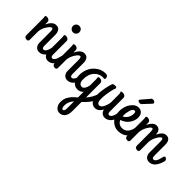

<svg xmlns="http://www.w3.org/2000/svg" viewBox="-15 -1382 2572 2572"><g transform="rotate(45 1270.5 -96.0)"><path d="M35 -16V-333Q35 -344 33 -353.5Q31 -363 31 -365Q31 -382 57 -382Q81 -382 96 -369.5Q111 -357 111 -338V-293Q159 -392 223 -392Q269 -392 287.5 -362.5Q306 -333 306 -291V-84Q306 -38 332 -38Q377 -38 399 -146Q405 -176 423 -176Q435 -176 446.5 -162.5Q458 -149 458 -135Q458 -132 457 -128Q450 -100 439.5 -75.5Q429 -51 412 -26Q395 -1 370 13.5Q345 28 314 28Q276 28 253 1Q230 -26 230 -66V-269Q230 -326 209 -326Q185 -326 150.5 -271.5Q116 -217 111 -161V-15Q111 -1 110.5 5.5Q110 12 103 20Q96 28 83 28Q35 28 35 -16Z M449 -481Q424 -481 406.5 -499Q389 -517 389 -542Q389 -568 406.5 -585.5Q424 -603 449 -603Q475 -603 492.5 -585.5Q510 -568 510 -542Q510 -517 492.5 -499Q475 -481 449 -481ZM472 -338V-84Q472 -38 498 -38Q543 -38 565 -146Q572 -184 597 -174Q618 -166 623 -142Q625 -135 623 -128Q580 28 480 28Q442 28 419 1Q396 -26 396 -66V-333Q396 -344 394 -353.5Q392 -363 392 -365Q392 -382 418 -382Q442 -382 457 -369.5Q472 -357 472 -338Z M569 -16V-333Q569 -344 567 -353.5Q565 -363 565 -365Q565 -382 591 -382Q615 -382 630 -369.5Q645 -357 645 -338V-293Q693 -392 757 -392Q803 -392 821.5 -362.5Q840 -333 840 -291V-84Q840 -38 866 -38Q911 -38 933 -146Q939 -176 957 -176Q969 -176 980.5 -162.5Q992 -149 992 -135Q992 -132 991 -128Q984 -100 973.5 -75.5Q963 -51 946 -26Q929 -1 904 13.5Q879 28 848 28Q810 28 787 1Q764 -26 764 -66V-269Q764 -326 743 -326Q719 -326 684.5 -271.5Q650 -217 645 -161V-15Q645 -1 644.5 5.5Q644 12 637 20Q630 28 617 28Q569 28 569 -16Z M990 297Q990 261 999 231.5Q1008 202 1028.5 174.5Q1049 147 1065.5 131.5Q1082 116 1114 87V-18Q1078 18 1032 18Q975 18 944 -24.5Q913 -67 913 -133Q913 -253 984 -327.5Q1055 -402 1151 -402Q1172 -402 1184.5 -390.5Q1197 -379 1197 -360Q1197 -337 1184 -337Q1180 -337 1170 -338Q1160 -339 1155 -339Q1091 -339 1040.5 -284.5Q990 -230 990 -130Q990 -91 1005.5 -69.5Q1021 -48 1047 -48Q1074 -48 1091 -76Q1108 -104 1114 -141V-254Q1114 -265 1112 -274.5Q1110 -284 1110 -286Q1110 -303 1136 -303Q1160 -303 1175 -290.5Q1190 -278 1190 -259V13Q1252 -56 1278 -146Q1287 -176 1302 -176Q1314 -176 1325.5 -162.5Q1337 -149 1337 -135Q1337 -129 1336 -125Q1313 -47 1277 3Q1241 53 1190 97V270Q1190 343 1159.5 377.5Q1129 412 1086 412Q1044 412 1017 379Q990 346 990 297ZM1086 349Q1091 349 1095.5 347Q1100 345 1102.5 341Q1105 337 1107.5 333Q1110 329 1111 322.5Q1112 316 1113 311Q1114 306 1114 299Q1114 292 1114 288Q1114 284 1114 277.5Q1114 271 1114 270V163Q1060 219 1060 294Q1060 318 1067 333.5Q1074 349 1086 349Z M1557 28Q1524 28 1502 8Q1480 -12 1475 -43Q1434 29 1375 29Q1325 29 1297 -10Q1269 -49 1269 -115Q1269 -162 1278 -218.5Q1287 -275 1296 -308L1305 -340Q1306 -342 1309 -352.5Q1312 -363 1314.5 -366Q1317 -369 1328 -373Q1339 -377 1358 -377Q1375 -377 1381.5 -370Q1388 -363 1386.5 -356Q1385 -349 1380 -336.5Q1375 -324 1374 -322Q1345 -203 1345 -120Q1345 -37 1391 -37Q1419 -37 1441 -76Q1463 -115 1473 -172V-333Q1473 -350 1468 -360Q1463 -370 1463 -371Q1463 -382 1495 -382Q1519 -382 1534 -369.5Q1549 -357 1549 -338V-84Q1549 -38 1575 -38Q1620 -38 1642 -146Q1648 -176 1666 -176Q1678 -176 1689.5 -162.5Q1701 -149 1701 -135Q1701 -132 1700 -128Q1657 28 1557 28Z M1876 -291Q1876 -231 1836.5 -176Q1797 -121 1728 -100Q1754 -38 1821 -38Q1918 -38 1943 -164Q1947 -185 1963 -189Q1979 -193 1992.5 -182Q2006 -171 2004 -154Q2002 -133 1995.5 -111.5Q1989 -90 1974.5 -64Q1960 -38 1940 -18.5Q1920 1 1886 14.5Q1852 28 1810 28Q1738 28 1685.5 -26Q1633 -80 1633 -170Q1633 -263 1679.5 -327.5Q1726 -392 1786 -392Q1828 -392 1852 -364.5Q1876 -337 1876 -291ZM1715 -173Q1715 -170 1715.5 -164Q1716 -158 1716 -155Q1754 -172 1776 -208.5Q1798 -245 1798 -290Q1798 -325 1777 -325Q1745 -325 1729 -271Q1713 -217 1715 -173ZM1876 -555 1787 -460Q1776 -442 1754 -442Q1735 -442 1725 -449Q1715 -456 1715 -465Q1715 -470 1723 -480L1814 -585Q1815 -593 1825.5 -598.5Q1836 -604 1847 -604Q1862 -604 1875 -595.5Q1888 -587 1888 -575Q1888 -569 1876 -555Z M2540 -128Q2497 28 2397 28Q2359 28 2336 1Q2313 -26 2313 -66V-269Q2313 -326 2294 -326Q2272 -326 2240 -271.5Q2208 -217 2204 -161V-15Q2204 -1 2203.5 5.5Q2203 12 2196 20Q2189 28 2176 28Q2128 28 2128 -16V-269Q2128 -326 2109 -326Q2087 -326 2055 -271.5Q2023 -217 2019 -161V-15Q2019 -1 2018.5 5.5Q2018 12 2011 20Q2004 28 1991 28Q1943 28 1943 -16V-333Q1943 -344 1941 -353.5Q1939 -363 1939 -365Q1939 -382 1965 -382Q1989 -382 2004 -369.5Q2019 -357 2019 -338V-296Q2065 -392 2125 -392Q2200 -392 2204 -298Q2248 -392 2309 -392Q2389 -392 2389 -291V-84Q2389 -38 2415 -38Q2460 -38 2482 -146Q2488 -176 2506 -176Q2518 -176 2529.5 -162.5Q2541 -149 2541 -135Q2541 -132 2540 -128Z"/></g></svg>

Font: Grand Hotel
Style: Regular
Weight: 400
Designer: Brian J. Bonislawsky & Jim Lyles for Astigmatic (AOETI)
Foundry: Astigmatic (AOETI)
Version: Version 001.000